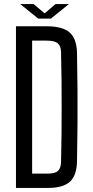

<svg xmlns="http://www.w3.org/2000/svg" viewBox="-20 -930 462 950"><path d="M59 0V-800H210Q290 -800 325 -769Q360 -738 361 -667Q363 -572 363.5 -486Q364 -400 363.5 -314.5Q363 -229 361 -133Q360 -62 326 -31Q292 0 216 0ZM139 -71H216Q252 -71 266.5 -84Q281 -97 282 -127Q284 -204 284.5 -270.5Q285 -337 285 -400Q285 -463 284.5 -529.5Q284 -596 282 -674Q281 -703 265.5 -716Q250 -729 210 -729H139ZM80 -910H146L201 -864L255 -910H321L232 -838H169Z"/></svg>

Font: Big Shoulders Text
Style: Regular
Weight: 400
Designer: Patric King
Foundry: XO Type Co
Version: Version 1.000; ttfautohint (v1.8.2)